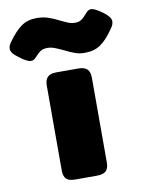

<svg xmlns="http://www.w3.org/2000/svg" viewBox="-166 -789 633 847"><g transform="rotate(-10 150.5 -365.5)"><path d="M152 -570Q129 -581 113 -587Q97 -593 81 -593Q63 -593 51.5 -586Q40 -579 24 -561Q14 -549 1 -549Q-17 -549 -51 -576Q-68 -588 -75.5 -598Q-83 -608 -83 -618Q-83 -632 -70 -649Q-39 -692 -11 -711.5Q17 -731 57 -731Q86 -731 109.5 -723Q133 -715 160 -701Q183 -690 195 -685.5Q207 -681 221 -681Q238 -681 249 -688Q260 -695 277 -715Q288 -728 300 -728Q317 -728 352 -702Q369 -689 376.5 -679Q384 -669 384 -659Q384 -644 371 -627Q340 -582 311.5 -562.5Q283 -543 240 -543Q218 -543 199 -549.5Q180 -556 152 -570ZM50 -50V-429Q50 -455 62 -467.5Q74 -480 102 -480H199Q228 -480 240 -467.5Q252 -455 252 -429V-50Q252 -24 240 -12Q228 0 199 0H102Q73 0 61.5 -12Q50 -24 50 -50Z"/></g></svg>

Font: Mitr SemiBold
Style: Regular
Weight: 600
Designer: Thanarat Vachiruckul
Foundry: Cadson Demak
Version: Version 1.003